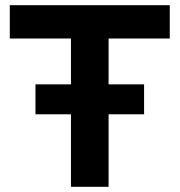

<svg xmlns="http://www.w3.org/2000/svg" viewBox="-20 -720 692 740"><path d="M253.5 0V-279.5H116.7V-394.9H253.5V-571.6H17.7V-700H634.3V-571.6H398.5V-394.9H535.3V-279.5H398.5V0Z"/></svg>

Font: Red Hat Display
Style: Regular
Weight: 300
Designer: Pentagram, MCKL
Foundry: Pentagram, MCKL
Version: Version 1.023